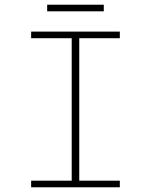

<svg xmlns="http://www.w3.org/2000/svg" viewBox="-20 -794 640 814"><path d="M112 0V-28H284V-632H112V-660H488V-632H316V-28H488V0ZM180 -746V-774H420V-746Z"/></svg>

Font: Source Code Pro ExtraLight ExtraLight
Style: Regular
Weight: 250
Monospace: yes
Version: Version 1.018;hotconv 1.0.116;makeotfexe 2.5.65601